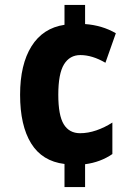

<svg xmlns="http://www.w3.org/2000/svg" viewBox="-20 -744 550 774"><path d="M323 -647Q392 -642 447 -610L405 -491Q352 -522 304 -522Q261 -522 238 -484.5Q215 -447 215 -362Q215 -279 237 -243Q259 -207 303 -207Q335 -207 368.5 -218.5Q402 -230 433 -250V-123Q385 -90 323 -82V10H240V-83Q150 -94 105.5 -166Q61 -238 61 -362Q61 -484 107 -557.5Q153 -631 240 -644V-724H323Z"/></svg>

Font: Noto Sans Condensed ExtraBold
Style: Regular
Weight: 800
Width: 3
Designer: Monotype Design Team
Foundry: Monotype Imaging Inc.
Version: Version 2.013; ttfautohint (v1.8.4.7-5d5b)